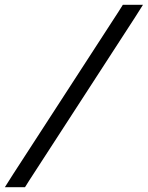

<svg xmlns="http://www.w3.org/2000/svg" viewBox="-44 -760 616 801"><path d="M450.9 -712 468.5 -740H552.5L519.6 -688L77.9 -7L60.3 21H-23.7L9.2 -31Z"/></svg>

Font: Nordica Plus
Style: NordicaClassicLtExtObl
Weight: 300
Version: Version 1.01